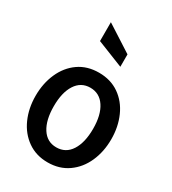

<svg xmlns="http://www.w3.org/2000/svg" viewBox="-185 -846 851 952"><g transform="rotate(30 240.5 -369.5)"><path d="M24 -247Q24 -318 50 -376.5Q76 -435 124.5 -469Q173 -503 240 -503Q307 -503 356 -469Q405 -435 431 -376.5Q457 -318 457 -247Q457 -176 431 -117.5Q405 -59 356 -24.5Q307 10 240 10Q174 10 125 -24.5Q76 -59 50 -117.5Q24 -176 24 -247ZM353 -247Q353 -326 323 -371.5Q293 -417 240 -417Q187 -417 157.5 -371.5Q128 -326 128 -247Q128 -168 157.5 -122Q187 -76 240 -76Q294 -76 323.5 -122Q353 -168 353 -247ZM165 -641V-749L316 -652V-581Z"/></g></svg>

Font: Cabin Condensed Medium
Style: Regular
Weight: 500
Width: 3
Version: Version 2.001